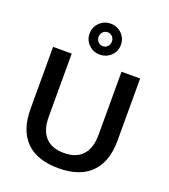

<svg xmlns="http://www.w3.org/2000/svg" viewBox="-171 -1090 1075 1221"><g transform="rotate(20 366.5 -480.0)"><path d="M72 -285V-705H198V-278Q198 -187 241 -140.5Q284 -94 367 -94Q449 -94 492 -141Q535 -188 535 -278V-705H661V-285Q661 -142 586 -66.5Q511 9 367 9Q222 9 147 -66Q72 -141 72 -285ZM261 -864Q261 -908 292 -938.5Q323 -969 367 -969Q411 -969 442 -938.5Q473 -908 473 -864Q473 -820 442 -790Q411 -760 367 -760Q323 -760 292 -790Q261 -820 261 -864ZM412 -864Q412 -884 399 -897.5Q386 -911 367 -911Q348 -911 335 -897.5Q322 -884 322 -864Q322 -844 335 -830.5Q348 -817 367 -817Q386 -817 399 -830.5Q412 -844 412 -864Z"/></g></svg>

Font: wassup Sans
Style: Bold
Weight: 700
Version: Version 2.001